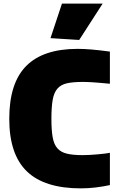

<svg xmlns="http://www.w3.org/2000/svg" viewBox="-20 -1023 657 1057"><path d="M425 14Q225 14 128 -79.5Q31 -173 31 -369Q31 -566 124.5 -660Q218 -754 407 -754Q442 -754 483.5 -750.5Q525 -747 585 -739V-562Q552 -565 529.5 -567Q507 -569 490.5 -570Q474 -571 461.5 -571.5Q449 -572 436 -572Q382 -572 348.5 -564.5Q315 -557 296 -535Q277 -513 270 -473Q263 -433 263 -369Q263 -306 270 -267Q277 -228 296 -206.5Q315 -185 348.5 -177Q382 -169 434 -169Q451 -169 472 -170Q493 -171 514 -173Q535 -175 553.5 -177Q572 -179 585 -182V-4Q548 4 507 9Q466 14 425 14ZM258 -813 321 -1003H545L416 -803Z"/></svg>

Font: Encode Sans Normal
Style: Black
Weight: 900
Designer: Pablo Impallari, Andres Torresi
Foundry: Pablo Impallari, Andres Torresi
Version: Version 1.000; ttfautohint (v1.00) -l 8 -r 50 -G 200 -x 14 -